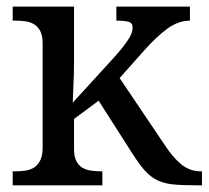

<svg xmlns="http://www.w3.org/2000/svg" viewBox="-20 -556 626 576"><path d="M338.9 -321.8 472.2 -124Q498 -84 523.7 -63Q549.3 -42 583 -42H585.9V0H571.8Q528.3 0 500.2 -2.7Q472.2 -5.4 451.7 -15.4Q431.2 -25.4 414.1 -44.7Q397 -64 376 -97.2L275.9 -253.9L202.1 -199.2V-108.9Q202.1 -86.9 208.7 -73.5Q215.3 -60.1 226.6 -53.2Q237.8 -46.4 252.7 -44.2Q267.6 -42 284.2 -42H287.1V0H18.1V-42H25.9Q43 -42 57.9 -44.4Q72.8 -46.9 83.7 -54.4Q94.7 -62 101.3 -76.2Q107.9 -90.3 107.9 -113.8V-426.3Q107.9 -448.2 101.3 -461.7Q94.7 -475.1 83.5 -482.4Q72.3 -489.7 57.4 -491.9Q42.5 -494.1 25.9 -494.1H18.1V-536.1H202.1V-374Q202.1 -360.4 201.7 -339.1Q201.2 -317.9 200.2 -297.4Q199.2 -273.9 198.2 -248L323.2 -384.8Q339.4 -402.8 349.9 -416.5Q360.4 -430.2 366.7 -440.4Q373 -450.7 375.5 -458.7Q377.9 -466.8 377.9 -474.1Q377.9 -486.8 366 -490.5Q354 -494.1 329.1 -494.1V-536.1H549.8V-494.1Q515.1 -494.1 481.7 -469.7Q448.2 -445.3 409.2 -400.9Z"/></svg>

Font: KhunPaOh
Style: Regular
Weight: 400
Designer: Khon Soe Zaw Thu
Version: Version 1.00 July 11, 2016, initial release